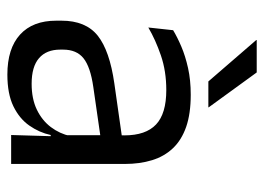

<svg xmlns="http://www.w3.org/2000/svg" viewBox="-120 -603 734 534"><g transform="rotate(90 247.0 -336.0)"><path d="M355.5 0 359 -118.5 356 -131V-286.5L356.5 -315Q356.5 -374.5 326.2 -403Q296 -431.5 230.5 -431.5Q178 -431.5 134.2 -416.5Q90.5 -401.5 56.5 -381.5L64 -450.5Q83 -462 109.2 -473.2Q135.5 -484.5 169.2 -492Q203 -499.5 243.5 -499.5Q296 -499.5 332.8 -486.8Q369.5 -474 392.2 -450Q415 -426 425.5 -392Q436 -358 436 -316V0ZM187.5 10.5Q115 10.5 76.2 -24.8Q37.5 -60 37.5 -125.5V-140Q37.5 -207.5 79.2 -240.8Q121 -274 212 -287L366.5 -309L371 -250L222 -228.5Q166 -220.5 142 -201.2Q118 -182 118 -144.5V-136.5Q118 -98 141.8 -77.5Q165.5 -57 213 -57Q255 -57 285 -71.5Q315 -86 333.5 -110.5Q352 -135 358.5 -165L371 -110H355.5Q348.5 -78 329.2 -50.5Q310 -23 275.5 -6.2Q241 10.5 187.5 10.5ZM181.5 -683 278.5 -549.5V-548.5H206.5L91.5 -681.5V-683Z"/></g></svg>

Font: Anek Gurmukhi Medium
Style: Regular
Weight: 400
Version: Version 1.003